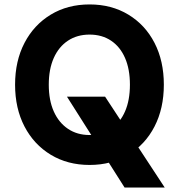

<svg xmlns="http://www.w3.org/2000/svg" viewBox="-20 -732 807 866"><path d="M542 114 282 -296H454L723 114ZM384 12Q285 12 209 -34Q133 -80 90.5 -161.5Q48 -243 48 -350Q48 -457 90.5 -538.5Q133 -620 209 -666Q285 -712 384 -712Q483 -712 559 -666Q635 -620 677 -538.5Q719 -457 719 -350Q719 -243 677 -161.5Q635 -80 559 -34Q483 12 384 12ZM384 -123Q440 -123 481 -151Q522 -179 544 -229.5Q566 -280 566 -350Q566 -420 544 -470.5Q522 -521 481 -548.5Q440 -576 384 -576Q328 -576 286.5 -548.5Q245 -521 222.5 -470.5Q200 -420 200 -350Q200 -280 222.5 -229.5Q245 -179 286.5 -151Q328 -123 384 -123Z"/></svg>

Font: DM Sans 10pt Black
Style: Regular
Weight: 900
Version: Version 4.004;gftools[0.9.30]